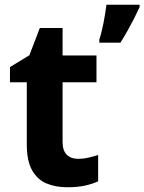

<svg xmlns="http://www.w3.org/2000/svg" viewBox="-20 -780 609 810"><path d="M309 -110Q332 -110 353.5 -115Q375 -120 394 -126V-15Q370 -4 338.5 3Q307 10 264 10Q215 10 176.5 -6Q138 -22 115.5 -61.5Q93 -101 93 -172V-433H22V-497L104 -547L148 -662H244V-546H387V-433H244V-181Q244 -145 261.5 -127.5Q279 -110 309 -110ZM569 -750Q559 -728 546.5 -703.5Q534 -679 519.5 -653Q505 -627 488 -600H399V-613Q404 -628 408.5 -646.5Q413 -665 417 -685Q421 -705 424 -724.5Q427 -744 429 -760H569Z"/></svg>

Font: Noto Sans Lao Looped
Style: Bold
Weight: 700
Designer: Mark Frömberg, Ben Mitchell
Foundry: The Fontpad Ltd
Version: Version 1.001